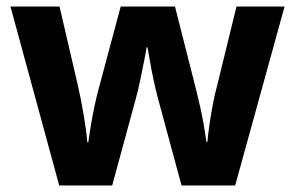

<svg xmlns="http://www.w3.org/2000/svg" viewBox="-20 -567 902 587"><path d="M463 -266Q456 -292 449.5 -322.5Q443 -353 438.5 -380Q434 -407 431 -422H428Q426 -407 420.5 -380Q415 -353 408.5 -321Q402 -289 394 -261L323 0H161L12 -547H162L218 -306Q227 -267 235.5 -217.5Q244 -168 247 -132H250Q253 -155 258.5 -187.5Q264 -220 270.5 -249.5Q277 -279 281 -293L349 -547H515L580 -291Q585 -271 591.5 -242.5Q598 -214 603 -185Q608 -156 611 -133H614Q616 -156 620.5 -187Q625 -218 631 -249.5Q637 -281 644 -306L703 -547H850L699 0H535Z"/></svg>

Font: Noto Sans Meetei Mayek
Style: Bold
Weight: 700
Designer: Monotype Design Team and Neelakash Kshetrimayum
Foundry: Monotype Imaging Inc.
Version: Version 2.002; ttfautohint (v1.8.4.7-5d5b)